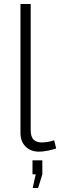

<svg xmlns="http://www.w3.org/2000/svg" viewBox="-20 -750 300 957"><path d="M82 -730H133V-103Q133 -67 148 -53.5Q163 -40 187 -40Q203 -40 220 -43Q237 -46 250 -51L260 -10Q243 -4 218 1Q193 6 175 6Q133 6 107.5 -19.5Q82 -45 82 -88ZM143 187 158 119H142V49H191V119L170 187Z"/></svg>

Font: Raleway Light
Style: Regular
Weight: 300
Designer: Matt McInerney, Pablo Impallari, Rodrigo Fuenzalida
Foundry: Matt McInerney, Pablo Impallari, Rodrigo Fuenzalida
Version: Version 4.026